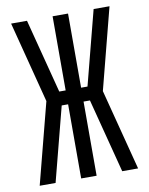

<svg xmlns="http://www.w3.org/2000/svg" viewBox="-83 -796 666 857"><g transform="rotate(-10 250.0 -367.5)"><path d="M27 0 122 -367 27 -735H99L186 -399H215V-735H285V-399H314L401 -735H473L378 -367L473 0H401L314 -336H285V0H215V-336H186L99 0Z"/></g></svg>

Font: Iosevka Term Curly
Style: Regular
Weight: 400
Designer: Belleve Invis
Foundry: Belleve Invis
Version: Version 32.3.0